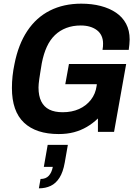

<svg xmlns="http://www.w3.org/2000/svg" viewBox="-20 -719 751 1047"><path d="M300 12Q177 12 111 -50Q45 -112 45 -239Q45 -272 48.5 -304.5Q52 -337 59 -370Q80 -477 129 -550.5Q178 -624 252.5 -661.5Q327 -699 423 -699Q481 -699 529 -686.5Q577 -674 612.5 -650Q648 -626 667.5 -589.5Q687 -553 687 -504Q687 -491 685.5 -477Q684 -463 682 -447H539Q541 -457 541.5 -465.5Q542 -474 542 -482Q542 -505 533.5 -523.5Q525 -542 508.5 -554.5Q492 -567 470 -573.5Q448 -580 420 -580Q377 -580 341.5 -566.5Q306 -553 279.5 -527.5Q253 -502 235.5 -464Q218 -426 208 -375Q203 -344 199.5 -323Q196 -302 194 -287Q192 -272 191 -261.5Q190 -251 190 -242Q190 -196 205 -166Q220 -136 249 -121.5Q278 -107 322 -107Q372 -107 411 -124.5Q450 -142 475.5 -174.5Q501 -207 507 -251L508 -260H336L356 -370H668L602 0H514V-73Q486 -46 453.5 -27Q421 -8 383.5 2Q346 12 300 12ZM192 308 201 257Q230 257 246 239.5Q262 222 268 191H219L240 71H350L333 168Q324 219 304.5 250Q285 281 256.5 294.5Q228 308 192 308Z"/></svg>

Font: Archivo SemiCondensed
Style: Bold Italic
Weight: 700
Width: 4
Italic angle: -10°
Designer: Hector Gatti
Foundry: Omnibus-Type
Version: Version 2.001